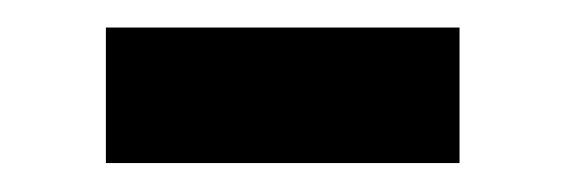

<svg xmlns="http://www.w3.org/2000/svg" viewBox="-20 -350 400 136"><path d="M55 -234.5V-330.5H305.5V-234.5Z"/></svg>

Font: Encode Sans Condensed SemiBold
Style: Regular
Weight: 600
Width: 3
Designer: Multiple Designers
Foundry: Impallari Type
Version: Version 3.000; ttfautohint (v1.8.3) -l 8 -r 50 -G 200 -x 14 